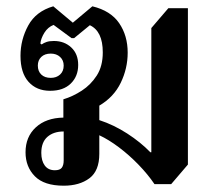

<svg xmlns="http://www.w3.org/2000/svg" viewBox="-20 -578 697 609"><path d="M182 11Q120 11 90.5 -19Q61 -49 61 -95Q61 -144 93.5 -174Q126 -204 181 -205V-263Q211 -272 239.5 -290.5Q268 -309 287 -338.5Q306 -368 306 -412Q306 -479 265 -498L215 -457H207L150 -499Q132 -492 121 -474.5Q110 -457 108 -440L112 -437Q119 -442 128 -445Q137 -448 151 -448Q184 -448 206 -427.5Q228 -407 228 -372Q228 -336 204.5 -313Q181 -290 139 -290Q96 -290 70.5 -318.5Q45 -347 45 -401Q45 -452 69.5 -497Q94 -542 149 -558L211 -506L273 -558Q331 -544 358 -504.5Q385 -465 385 -411Q385 -361 363 -315.5Q341 -270 295 -243V-197Q341 -182 383.5 -154.5Q426 -127 457 -95H460V-489L514 -552H576V-56L523 6H470Q449 -25 419.5 -55.5Q390 -86 357.5 -110.5Q325 -135 295 -149V-90Q295 -36 263.5 -12.5Q232 11 182 11ZM141 -331Q159 -331 170.5 -341.5Q182 -352 182 -370Q182 -387 170.5 -397.5Q159 -408 141 -408Q122 -408 111 -397.5Q100 -387 100 -370Q100 -352 111 -341.5Q122 -331 141 -331ZM154 -38Q170 -38 176 -46Q182 -54 182 -69V-161Q150 -161 130.5 -144Q111 -127 111 -93Q111 -68 122 -53Q133 -38 154 -38Z"/></svg>

Font: Noto Serif Thai SemiBold
Style: Regular
Weight: 600
Designer: Monotype Design Team
Foundry: Monotype Imaging Inc.
Version: Version 2.001; ttfautohint (v1.8.4.7-5d5b)